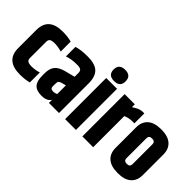

<svg xmlns="http://www.w3.org/2000/svg" viewBox="-35 -1325 1895 1895"><g transform="rotate(45 913.0 -377.0)"><path d="M35 -421Q35 -595 231 -595Q301 -595 356 -580V-441Q303 -457 257 -457Q220 -457 203 -446.5Q186 -436 186 -408V-182Q186 -154 203 -143.5Q220 -133 257 -133Q303 -133 356 -149V-10Q301 5 231 5Q35 5 35 -169Z M426 -576Q481 -595 579 -595Q685 -595 729 -550.5Q773 -506 773 -416V0H632V-43Q603 2 530 2Q459 2 427 -32.5Q395 -67 395 -143V-177Q395 -244 424.5 -280Q454 -316 520 -334L629 -362V-417Q628 -443 614 -453.5Q600 -464 563 -464Q480 -464 426 -443ZM628 -120V-241L582 -229Q557 -222 550 -211Q543 -200 543 -171V-143Q543 -109 578 -109Q608 -109 628 -120Z M858 -574H1009V0H858ZM850 -685Q850 -764 934 -764Q1017 -764 1017 -685Q1017 -607 934 -607Q850 -607 850 -685Z M1354 -593H1371V-454H1348Q1292 -454 1250 -434V0H1099V-590H1241V-550Q1269 -567 1282.5 -574.5Q1296 -582 1314.5 -587.5Q1333 -593 1354 -593Z M1411 -439Q1411 -515 1458.5 -557.5Q1506 -600 1601 -600Q1696 -600 1743.5 -557.5Q1791 -515 1791 -439V-151Q1791 -75 1743.5 -32.5Q1696 10 1601 10Q1506 10 1458.5 -32.5Q1411 -75 1411 -151ZM1643 -434Q1643 -472 1601 -472Q1559 -472 1559 -434V-156Q1559 -118 1601 -118Q1643 -118 1643 -156Z"/></g></svg>

Font: Khand Black
Style: Regular
Weight: 900
Designer: Sanchit Sawaria and Jyotish Sonowal (Devanagari), Satya Rajpurohit (Latin)
Foundry: Indian Type Foundry
Version: Version 2.000;PS 1.0;hotconv 1.0.79;makeotf.lib2.5.61930